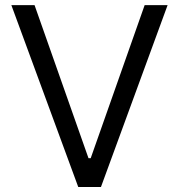

<svg xmlns="http://www.w3.org/2000/svg" viewBox="-20 -748 716 768"><path d="M118.2 -727.5 334 -115.2H342.8L558.6 -727.5H650.4L383.8 0H293L25.4 -727.5Z"/></svg>

Font: GitLab Sans
Style: Regular
Weight: 400
Designer: Rasmus Andersson
Foundry: Modifications by GitLab B.V., manufactured by rsms
Version: Version 4.000;git-c8fb6b7